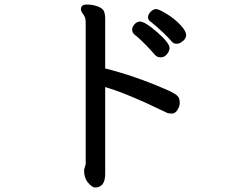

<svg xmlns="http://www.w3.org/2000/svg" viewBox="-20 -756 1040 847"><path d="M351 -7 358 -32V-659Q358 -679 347.5 -692.5Q337 -706 337 -716Q337 -736 363 -736Q389 -736 411.5 -727.5Q434 -719 439 -705.5Q444 -692 444 -673V-454Q572 -422 704 -365Q763 -341 769 -324Q773 -315 773 -301.5Q773 -288 763 -271.5Q753 -255 738.5 -255Q724 -255 716.5 -258.5Q709 -262 690 -271Q544 -342 444 -372V11Q444 60 414 69Q410 71 398.5 71Q387 71 369 50.5Q351 30 351 -4ZM645 -660Q633 -667 633 -680Q633 -693 645 -704.5Q657 -716 668.5 -716Q680 -716 714 -695.5Q748 -675 774.5 -647.5Q801 -620 801 -601Q801 -582 777 -568Q770 -563 757.5 -563Q745 -563 736.5 -574Q728 -585 700.5 -611.5Q673 -638 645 -660ZM728 -544Q728 -532 717 -517.5Q706 -503 689 -503Q672 -503 662 -515.5Q652 -528 624 -557Q596 -586 574 -603Q563 -612 563 -625Q563 -638 574 -649.5Q585 -661 597 -661Q620 -661 674 -613.5Q728 -566 728 -544Z"/></svg>

Font: LXGW ZhenKai
Style: Regular
Weight: 400
Designer: LXGW / Fontworks Inc.
Foundry: LXGW / Fontworks Inc.
Version: Version 0.800;June 8, 2025